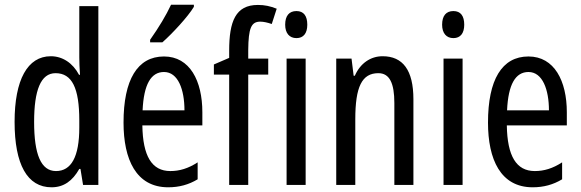

<svg xmlns="http://www.w3.org/2000/svg" viewBox="-20 -786 2469 816"><path d="M199 10C251 10 288 -17 317 -68H322L333 0H398V-760H317V-542C317 -521 318 -498 320 -468H316C289 -519 245 -547 196 -547C97 -547 42 -447 42 -268C42 -87 96 10 199 10ZM218 -59C154 -59 125 -130 125 -268C125 -402 153 -475 216 -475C286 -475 317 -412 317 -274V-244C317 -120 283 -59 218 -59Z M804 -757V-766H707C686 -721 656 -671 618 -617V-606H670C711 -642 779 -715 804 -757ZM677 -546C564 -546 505 -447 505 -265C505 -109 558 10 695 10C741 10 782 -1 820 -24V-96C780 -70 743 -59 704 -59C625 -59 587 -123 585 -253H840V-309C840 -442 787 -546 677 -546ZM677 -480C737 -480 764 -405 764 -317H586C591 -428 622 -480 677 -480Z M1120 -469V-537H1035V-574C1036 -665 1047 -694 1086 -694C1101 -694 1117 -690 1135 -684L1156 -749C1128 -760 1105 -765 1076 -765C981 -765 954 -695 954 -571V-540L889 -512V-469H954V0H1035V-469Z M1240 -739C1209 -739 1192 -719 1192 -681C1192 -645 1210 -624 1240 -624C1270 -624 1286 -645 1286 -681C1286 -718 1271 -739 1240 -739ZM1279 -537H1198V0H1279Z M1606 -547C1555 -547 1511 -517 1488 -464H1483L1474 -537H1409V0H1490V-279C1490 -417 1518 -475 1588 -475C1636 -475 1656 -432 1656 -348V0H1737V-364C1737 -488 1692 -547 1606 -547Z M1907 -739C1876 -739 1859 -719 1859 -681C1859 -645 1877 -624 1907 -624C1937 -624 1953 -645 1953 -681C1953 -718 1938 -739 1907 -739ZM1946 -537H1865V0H1946Z M2226 -546C2113 -546 2054 -447 2054 -265C2054 -109 2107 10 2244 10C2290 10 2331 -1 2369 -24V-96C2329 -70 2292 -59 2253 -59C2174 -59 2136 -123 2134 -253H2389V-309C2389 -442 2336 -546 2226 -546ZM2226 -480C2286 -480 2313 -405 2313 -317H2135C2140 -428 2171 -480 2226 -480Z"/></svg>

Font: Noto Sans Sinhala ExtraCondensed
Style: Regular
Weight: 400
Width: 2
Designer: Jelle Bosma - Monotype Design Team
Foundry: Monotype Imaging Inc.
Version: Version 2.006